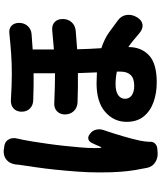

<svg xmlns="http://www.w3.org/2000/svg" viewBox="63 -887 874 1040"><g transform="rotate(-90 500.0 -367.0)"><path d="M217 -782Q249 -781 263 -760Q277 -739 269 -708Q268 -703 266 -694Q264 -685 263 -681Q259 -663 253.5 -628Q248 -593 241.5 -548Q235 -503 230 -456Q225 -409 221.5 -367Q218 -325 218 -296Q218 -288 218 -279.5Q218 -271 219 -261Q219 -256 221 -255.5Q223 -255 225 -260Q229 -269 235 -283.5Q241 -298 245 -305Q253 -322 267 -325.5Q281 -329 297 -315Q312 -304 317 -285.5Q322 -267 317 -248Q298 -192 282.5 -139.5Q267 -87 258 -45Q256 -35 254 -20.5Q252 -6 252 2V8Q253 24 243 35Q233 46 216 48L190 50Q162 51 139.5 36Q117 21 111 -7Q104 -41 98.5 -74.5Q93 -108 89.5 -153Q86 -198 86 -266Q86 -323 90.5 -384.5Q95 -446 101 -504Q107 -562 114 -609Q121 -656 125 -684Q127 -693 128 -704.5Q129 -716 129 -718Q133 -750 153.5 -768Q174 -786 206 -784ZM632 -171Q599 -178 564 -178Q525 -178 505 -164Q485 -150 485 -127Q485 -103 504 -90Q523 -77 555 -77Q596 -77 614 -96.5Q632 -116 632 -150ZM415 -687Q415 -714 432 -730Q449 -746 477 -745Q559 -740 617.5 -740Q676 -740 727 -743.5Q778 -747 836 -753Q863 -757 879.5 -742.5Q896 -728 896 -700Q896 -673 879 -654Q862 -635 835 -633L752 -627V-512L854 -521Q883 -524 900 -508.5Q917 -493 917 -464Q917 -436 900 -416.5Q883 -397 854 -394L753 -386Q754 -351 755.5 -318Q757 -285 759 -255Q810 -238 843.5 -214Q877 -190 909 -166Q935 -147 939 -118Q943 -89 926 -61Q910 -35 886.5 -32Q863 -29 839 -50Q820 -66 802 -81Q784 -96 765 -109V-107Q765 -39 720.5 3Q676 45 574 45Q515 45 466.5 27.5Q418 10 389 -26Q360 -62 360 -118Q360 -187 413.5 -234Q467 -281 569 -281L628 -279L624 -382Q554 -381 464 -384Q436 -386 418.5 -404Q401 -422 400 -451Q400 -479 417.5 -495.5Q435 -512 463 -510Q553 -506 623 -506V-622Q561 -621 477 -624Q449 -625 432 -642Q415 -659 415 -687Z"/></g></svg>

Font: Chiron GoRound TC EB
Style: Regular
Weight: 700
Designer: Ryoko NISHIZUKA 西塚涼子 (kana, bopomofo & ideographs); Paul D. Hunt (Latin, Greek & Cyrillic); Sandoll Communications 산돌커뮤니
Foundry: Adobe
Version: Version 1.000;hotconv 1.1.1;makeotfexe 2.6.0